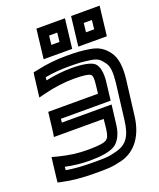

<svg xmlns="http://www.w3.org/2000/svg" viewBox="-162 -767 731 885"><g transform="rotate(-20 204.0 -324.5)"><path d="M-8 20C36 30 90 35 150 35C209 35 231 36 283 23C358 3 400 -62 411 -148L433 -326C439 -379 435 -428 411 -459C391 -485 369 -504 324 -511C280 -518 260 -519 208 -519C161 -519 112 -514 63 -503L43 -499L40 -479L32 -413L28 -381L60 -389C113 -402 160 -408 206 -408C255 -408 279 -404 288 -397C295 -391 297 -377 292 -339L288 -305H69H44L41 -280L33 -212L29 -187H54H273L268 -139C264 -108 258 -97 248 -90C235 -82 206 -78 155 -78C109 -78 65 -84 17 -96L-13 -104L-17 -72L-25 -4L-27 16L-8 20ZM28 -25 29 -41C70 -32 110 -28 149 -28C204 -28 247 -35 270 -49C296 -64 313 -99 318 -139L327 -212L330 -237H305H86L88 -255H307H332L335 -280L342 -339C348 -384 342 -421 323 -437C305 -451 265 -458 212 -458C172 -458 130 -453 86 -444L88 -459C126 -466 164 -469 202 -469C252 -469 269 -468 310 -462C343 -457 353 -448 370 -425C386 -405 388 -374 383 -326L361 -148C352 -74 329 -40 276 -26C232 -14 216 -15 156 -15C107 -15 65 -18 28 -25ZM250 -565 261 -659 264 -684H239H149H124L121 -659L110 -565L107 -540H132H222H247L250 -565ZM203 -590H163L168 -634H208L203 -590ZM420 -565 431 -659 434 -684H409H319H294L291 -659L280 -565L277 -540H302H392H417L420 -565ZM373 -590H333L338 -634H378L373 -590Z"/></g></svg>

Font: Gamestation Display Outline
Style: Italic
Weight: 400
Designer: Jonas Hecksher
Foundry: Jonas Hecksher, Playtypeª, e-types AS
Version: Version 1.003